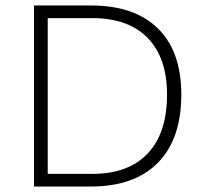

<svg xmlns="http://www.w3.org/2000/svg" viewBox="-20 -680 744 700"><path d="M641 -335Q641 -173 555.5 -86.5Q470 0 312 0H129H104V-660H154H312Q470 -660 555.5 -576.5Q641 -493 641 -335ZM589 -335Q589 -469 518.5 -541.5Q448 -614 316 -614H154V-46H316Q448 -46 518.5 -120.5Q589 -195 589 -335Z"/></svg>

Font: Work Sans Light
Style: Regular
Weight: 300
Designer: Wei Huang
Foundry: Wei Huang
Version: Version 1.500